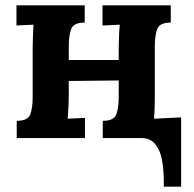

<svg xmlns="http://www.w3.org/2000/svg" viewBox="-20 -520 729 723"><path d="M299 -435Q257 -435 248 -410.5Q239 -386 239 -346V-294H427V-339Q427 -353 428 -379Q429 -405 431 -427L366 -424V-500H623V-435Q581 -435 572 -410.5Q563 -386 563 -346V-161Q563 -147 562.5 -121.5Q562 -96 560 -73L662 -78V183H597Q598 82 576.5 41Q555 0 516 0H367V-65Q409 -65 418 -89.5Q427 -114 427 -154V-217L239 -215V-161Q239 -147 238 -121.5Q237 -96 235 -73L300 -76V0H43V-65Q85 -65 94 -89.5Q103 -114 103 -154V-339Q103 -353 104 -379Q105 -405 106 -427L42 -424V-500H299Z"/></svg>

Font: Lora
Style: Bold
Weight: 700
Designer: Olga Karpushina, Alexei Vanyashin (Cyrillic)
Foundry: Cyreal
Version: Version 3.006; ttfautohint (v1.8.4.7-5d5b);gftools[0.9.30]